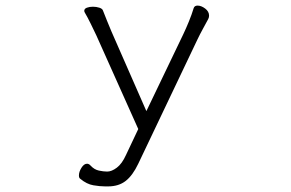

<svg xmlns="http://www.w3.org/2000/svg" viewBox="-20 -505 1040 686"><path d="M356 161Q337 161 313.5 157Q290 153 267 134Q262 131 262 122Q262 109 271 94.5Q280 80 291 80Q298 80 304 87Q317 101 333.5 104.5Q350 108 363 108Q379 108 397.5 94Q416 80 430 49L474 -44L324 -379Q317 -394 304.5 -419.5Q292 -445 283 -460Q281 -464 281 -466Q281 -474 290.5 -477.5Q300 -481 312 -481Q324 -481 335 -477.5Q346 -474 348 -467Q355 -449 362.5 -430.5Q370 -412 378 -393L503 -108L635 -383Q645 -404 655 -428.5Q665 -453 672 -476Q675 -485 686 -485Q699 -485 713 -474.5Q727 -464 727 -449Q727 -443 724 -437Q716 -422 705 -402Q694 -382 685 -363L474 80Q454 122 429 141.5Q404 161 366 161Z"/></svg>

Font: Moon Stars Kai T Light
Style: Regular
Weight: 300
Designer: GuiWonder
Version: Version 1.101